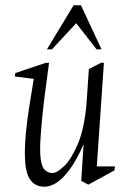

<svg xmlns="http://www.w3.org/2000/svg" viewBox="-20 -698 502 728"><path d="M149 10Q102 10 85 -35Q68 -80 78 -192Q83 -245 91 -294Q99 -343 108 -399L36 -408L38 -421L154 -460H166Q158 -403 149 -332.5Q140 -262 135 -194Q130 -130 134 -97.5Q138 -65 150 -53.5Q162 -42 179 -42Q196 -42 223.5 -68.5Q251 -95 275.5 -153Q300 -211 308 -305Q310 -338 312.5 -370.5Q315 -403 317 -436L363 -460H374L347 -67H416L414 -52L315 2L288 -12L297 -151Q269 -88 242.5 -53Q216 -18 192.5 -4Q169 10 149 10ZM158 -511 259 -678H287L365 -511H346L269 -610L177 -511Z"/></svg>

Font: Ancizar Serif Light
Style: Italic
Weight: 300
Italic angle: -4°
Designer: Cesar Puertas, Viviana Monsalve, Julian Moncada, Julian Prieto, Jose Castro, Felipe Aragon, Mariel Hernandez, Sara Alarc
Version: Version 8.100